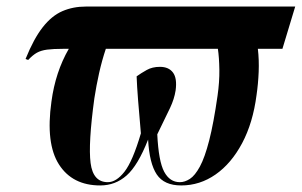

<svg xmlns="http://www.w3.org/2000/svg" viewBox="-20 -556 921 586"><path d="M66 -373 58 -376Q83 -438 110.5 -473Q138 -508 170.5 -522Q203 -536 242 -536H881L842 -407H767Q771 -373 769.5 -336.5Q768 -300 763 -266Q752 -181 719 -119Q686 -57 638 -23.5Q590 10 533 10Q481 10 458.5 -23.5Q436 -57 432 -130Q401 -51 366.5 -20.5Q332 10 286 10Q201 10 160 -54Q119 -118 137 -246Q149 -336 190 -407H173Q142 -407 123.5 -404.5Q105 -402 92.5 -395Q80 -388 66 -373ZM529 0Q544 0 559.5 -10Q575 -20 590 -47.5Q605 -75 618.5 -127.5Q632 -180 644 -264Q650 -306 649.5 -343Q649 -380 645 -407H303Q291 -371 282.5 -333Q274 -295 268 -256Q249 -117 256.5 -58.5Q264 0 309 0Q335 0 360 -32Q385 -64 410 -149Q405 -205 401.5 -249.5Q398 -294 397 -323Q411 -333 428 -342.5Q445 -352 468 -352Q495 -352 508 -334.5Q521 -317 516 -280Q512 -254 499 -226.5Q486 -199 460 -146Q464 -64 481 -32Q498 0 529 0Z"/></svg>

Font: Noto Serif Display ExtraCondensed
Style: Bold Italic
Weight: 700
Width: 2
Italic angle: -12°
Designer: Monotype Design Team
Foundry: Monotype Imaging Inc.
Version: Version 2.009